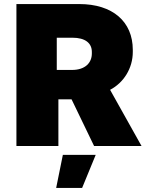

<svg xmlns="http://www.w3.org/2000/svg" viewBox="-20 -720 729 947"><path d="M61 0H268V-230H333L444 0H678L523 -277C590 -312 635 -383 635 -464V-474C635 -614 535 -700 371 -700H61ZM260 -375V-534H337C401 -534 433 -507 433 -464V-456C433 -411 401 -375 335 -375ZM257 207H385L452 44H290Z"/></svg>

Font: Fixel Display Black
Style: Regular
Weight: 900
Designer: AlfaBravo + MacPaw
Foundry: Kyrylo Tkachov, Marchela Mozhyna, Serhii Makarenko, Maria Weinstein, Zakhar Kryvoshyya
Version: Version 1.211